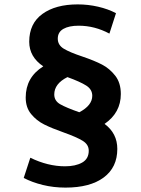

<svg xmlns="http://www.w3.org/2000/svg" viewBox="-20 -707 641 874"><path d="M514 -29Q514 55 452 101Q390 147 278 147Q224 147 175 135Q126 123 88 103L118 11Q198 50 276 50Q324 50 354 33Q384 16 384 -21Q384 -49 356.5 -66Q329 -83 270 -104Q216 -123 181 -140.5Q146 -158 121.5 -188Q97 -218 97 -263Q97 -355 177 -405Q113 -448 113 -517Q113 -600 173 -643.5Q233 -687 334 -687Q381 -687 426.5 -676.5Q472 -666 508 -647L478 -554Q411 -590 338 -590Q294 -590 268.5 -575.5Q243 -561 243 -531Q243 -502 270 -485.5Q297 -469 354 -450Q410 -431 444.5 -413Q479 -395 504.5 -362.5Q530 -330 530 -279Q530 -194 456 -143Q514 -100 514 -29ZM341 -196Q400 -227 400 -271Q400 -300 372.5 -317.5Q345 -335 287 -356Q227 -326 227 -277Q227 -248 254 -232.5Q281 -217 341 -196Z"/></svg>

Font: MartelSansBold
Style: Bold
Weight: 700
Designer: Dan Reynolds and Mathieu Réguer
Foundry: Dan Reynolds and Mathieu Réguer
Version: Version 1.002; ttfautohint (v1.1) -l 5 -r 5 -G 72 -x 0 -D la